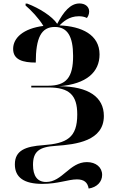

<svg xmlns="http://www.w3.org/2000/svg" viewBox="-20 -870 657 1111"><path d="M493 221C541 214 571 182 571 142C571 98 535 68 483 68C382 68 341 183 247 183C196 183 171 148 171 84C171 7 206 -20 302 -26C422 -34 581 -55 581 -199C581 -308 493 -370 323 -371C481 -384 556 -453 556 -555C556 -669 453 -718 324 -723C344 -742 378 -776 436 -776C454 -776 469 -773 483 -766C488 -773 496 -786 496 -803C496 -832 472 -850 440 -850C387 -850 348 -802 311 -732C282 -776 207 -823 138 -849H128V-838C158 -813 205 -764 231 -720C115 -705 56 -651 56 -587C56 -523 114 -508 187 -508C187 -652 219 -714 297 -714C370 -714 403 -660 403 -546C403 -422 364 -374 258 -374H161V-364H260C382 -364 427 -319 427 -208C427 -73 367 -40 230 -30C128 -23 66 0 66 81C66 157 119 194 225 194C316 194 375 168 425 168C466 168 487 185 493 221Z"/></svg>

Font: Noto Serif Display
Style: Bold
Weight: 700
Designer: Monotype Design Team
Foundry: Monotype Imaging Inc.
Version: Version 2.009